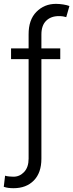

<svg xmlns="http://www.w3.org/2000/svg" viewBox="-29 -780 383 1004"><path d="M286.1 -526.9V-470.7H187.5V49.8Q187.5 123.5 147.9 163.8Q108.4 204.1 42 204.1Q27.8 204.1 15.6 202.6Q3.4 201.2 -9.3 196.8L-2.4 138.7Q5.4 141.6 19.8 142.8Q34.2 144 41.5 144Q74.2 144 97.4 119.1Q120.6 94.2 120.6 49.8V-470.7H28.8V-526.9H120.6V-599.6Q120.1 -676.3 161.4 -718Q202.6 -759.8 263.7 -759.8Q281.7 -759.8 301.8 -756.6Q321.8 -753.4 334 -748.5L317.4 -690.4Q310.1 -692.9 300.8 -694.3Q291.5 -695.8 278.8 -695.8Q237.3 -695.8 212.4 -671.4Q187.5 -647 187.5 -599.6V-526.9Z"/></svg>

Font: Inter 28pt Light
Style: Regular
Weight: 300
Designer: Rasmus Andersson
Foundry: rsms
Version: Version 4.001;git-66647c0bb